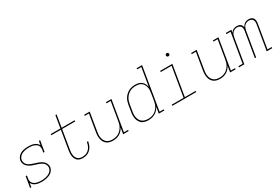

<svg xmlns="http://www.w3.org/2000/svg" viewBox="68 -1763 4063 2798"><g transform="rotate(-30 2100.0 -363.5)"><path d="M245 8Q220 8 196 5Q172 2 149.5 -6.5Q127 -15 109 -30.5Q91 -46 82 -67L71 0H50L80 -181H101L94 -136Q90 -116 93 -96.5Q96 -77 107 -61.5Q118 -46 134 -36Q150 -26 168 -20.5Q186 -15 206 -13Q226 -11 246 -11Q265 -11 284 -12.5Q303 -14 322 -18.5Q341 -23 359.5 -30.5Q378 -38 394 -50Q410 -62 421 -79Q432 -96 435 -115Q439 -136 433 -155.5Q427 -175 414.5 -190Q402 -205 385 -215.5Q368 -226 349.5 -233.5Q331 -241 312 -247Q293 -253 274 -259Q255 -265 236 -272Q217 -279 200 -289Q183 -299 168 -312Q153 -325 143 -341.5Q133 -358 128.5 -378Q124 -398 127 -419Q131 -439 142 -458Q153 -477 169 -491Q185 -505 204.5 -514.5Q224 -524 244.5 -529Q265 -534 285 -536Q305 -538 325 -538Q350 -538 375.5 -535Q401 -532 423.5 -523Q446 -514 465 -499Q484 -484 493 -462L504 -530H525L495 -349H474L482 -394Q485 -414 482 -433.5Q479 -453 468.5 -468Q458 -483 441.5 -493Q425 -503 407 -509Q389 -515 369 -517Q349 -519 329 -519Q311 -519 293 -517.5Q275 -516 256.5 -511.5Q238 -507 220 -499.5Q202 -492 187 -479.5Q172 -467 161.5 -450.5Q151 -434 148 -416Q144 -395 150 -375Q156 -355 168.5 -340Q181 -325 197.5 -314.5Q214 -304 232.5 -296.5Q251 -289 270.5 -283Q290 -277 309 -271Q328 -265 346.5 -258Q365 -251 382.5 -241.5Q400 -232 414.5 -219Q429 -206 439.5 -189.5Q450 -173 454.5 -153Q459 -133 456 -112Q452 -91 440 -71.5Q428 -52 410.5 -38Q393 -24 372 -15Q351 -6 330 -1Q309 4 288 6Q267 8 245 8Z M936 8Q911 8 888.5 2Q866 -4 849 -18.5Q832 -33 822 -53.5Q812 -74 808 -97.5Q804 -121 805 -145Q806 -169 810 -193L863 -511H703V-530H866L900 -735H921L887 -530H1105V-511H884L831 -190Q827 -169 826 -148Q825 -127 828 -106Q831 -85 839.5 -67Q848 -49 862.5 -35.5Q877 -22 897 -16.5Q917 -11 939 -11Q958 -11 977.5 -15Q997 -19 1015.5 -28.5Q1034 -38 1049 -53Q1064 -68 1074.5 -85.5Q1085 -103 1091.5 -122Q1098 -141 1101 -161Q1102 -163 1102 -164.5Q1102 -166 1102 -168H1123Q1123 -166 1122.5 -164Q1122 -162 1122 -160Q1118 -137 1110.5 -116Q1103 -95 1090.5 -75Q1078 -55 1061 -38.5Q1044 -22 1023 -11Q1002 0 979.5 4Q957 8 936 8Z M1445 8Q1416 8 1389 1.5Q1362 -5 1340.5 -21Q1319 -37 1305.5 -60.5Q1292 -84 1286.5 -111Q1281 -138 1281.5 -166.5Q1282 -195 1287 -223L1335 -511H1266V-530H1359L1308 -220Q1303 -195 1302 -169Q1301 -143 1306 -119Q1311 -95 1322.5 -74Q1334 -53 1353 -38Q1372 -23 1396.5 -17Q1421 -11 1446 -11Q1470 -11 1495 -16Q1520 -21 1542.5 -33Q1565 -45 1584 -63.5Q1603 -82 1616.5 -104.5Q1630 -127 1637.5 -150.5Q1645 -174 1649 -199L1701 -511H1632V-530H1725L1640 -19H1709V0H1616L1633 -104Q1620 -78 1599.5 -55.5Q1579 -33 1553.5 -18.5Q1528 -4 1500 2Q1472 8 1445 8Z M2039 8Q2010 8 1982.5 1.5Q1955 -5 1933.5 -21Q1912 -37 1898.5 -60.5Q1885 -84 1879 -110.5Q1873 -137 1873.5 -166Q1874 -195 1879 -223L1897 -333Q1902 -360 1910.5 -387Q1919 -414 1934.5 -438Q1950 -462 1972 -482Q1994 -502 2020 -515Q2046 -528 2073 -533Q2100 -538 2128 -538Q2157 -538 2185 -530.5Q2213 -523 2234 -505.5Q2255 -488 2267.5 -463Q2280 -438 2284 -410L2335 -716H2266V-735H2359L2240 -19H2309V0H2216L2234 -105Q2219 -78 2198 -55.5Q2177 -33 2151 -18.5Q2125 -4 2096 2Q2067 8 2039 8ZM2045 -11Q2069 -11 2094 -15.5Q2119 -20 2142 -32.5Q2165 -45 2184 -63.5Q2203 -82 2216.5 -104Q2230 -126 2237.5 -150Q2245 -174 2249 -199L2267 -309Q2272 -335 2273 -360.5Q2274 -386 2269 -410Q2264 -434 2252.5 -455.5Q2241 -477 2222 -492Q2203 -507 2178.5 -513Q2154 -519 2128 -519Q2103 -519 2078 -514.5Q2053 -510 2029.5 -498Q2006 -486 1986 -467.5Q1966 -449 1952 -426.5Q1938 -404 1930 -379.5Q1922 -355 1918 -330L1900 -220Q1895 -194 1894.5 -168Q1894 -142 1899.5 -118Q1905 -94 1917.5 -72.5Q1930 -51 1950 -37Q1970 -23 1994.5 -17Q2019 -11 2045 -11Z M2444 0V-19H2644L2726 -511H2544V-530H2750L2665 -19H2847V0ZM2756 -654Q2750 -654 2744 -656Q2738 -658 2734.5 -663Q2731 -668 2730 -674Q2729 -680 2730 -686Q2731 -691 2733.5 -695Q2736 -699 2739.5 -701.5Q2743 -704 2747.5 -705.5Q2752 -707 2756 -707Q2763 -707 2768.5 -704.5Q2774 -702 2777.5 -697Q2781 -692 2782 -686Q2783 -680 2782 -674Q2782 -669 2779.5 -665Q2777 -661 2773 -658.5Q2769 -656 2765 -655Q2761 -654 2756 -654Z M3245 8Q3216 8 3189 1.5Q3162 -5 3140.5 -21Q3119 -37 3105.5 -60.5Q3092 -84 3086.5 -111Q3081 -138 3081.5 -166.5Q3082 -195 3087 -223L3135 -511H3066V-530H3159L3108 -220Q3103 -195 3102 -169Q3101 -143 3106 -119Q3111 -95 3122.5 -74Q3134 -53 3153 -38Q3172 -23 3196.5 -17Q3221 -11 3246 -11Q3270 -11 3295 -16Q3320 -21 3342.5 -33Q3365 -45 3384 -63.5Q3403 -82 3416.5 -104.5Q3430 -127 3437.5 -150.5Q3445 -174 3449 -199L3501 -511H3432V-530H3525L3440 -19H3509V0H3416L3433 -104Q3420 -78 3399.5 -55.5Q3379 -33 3353.5 -18.5Q3328 -4 3300 2Q3272 8 3245 8Z M3566 0V-19H3637L3719 -511H3650V-530H3743L3735 -483Q3743 -496 3754.5 -507Q3766 -518 3779.5 -525Q3793 -532 3807.5 -535Q3822 -538 3837 -538Q3853 -538 3869 -534Q3885 -530 3897 -520Q3909 -510 3916 -496Q3923 -482 3925 -466Q3932 -482 3943.5 -496Q3955 -510 3970 -520Q3985 -530 4002 -534Q4019 -538 4036 -538Q4059 -538 4079.5 -529.5Q4100 -521 4111.5 -503Q4123 -485 4124.5 -462Q4126 -439 4122 -416L4056 -19H4125V0H4032L4102 -420Q4105 -439 4103.5 -457.5Q4102 -476 4092 -490.5Q4082 -505 4065 -512Q4048 -519 4029 -519Q4010 -519 3990 -511Q3970 -503 3955.5 -487.5Q3941 -472 3933.5 -452Q3926 -432 3923 -413L3854 0H3833L3903 -420Q3906 -439 3904.5 -457.5Q3903 -476 3893 -490.5Q3883 -505 3866 -512Q3849 -519 3830 -519Q3811 -519 3791 -511Q3771 -503 3756.5 -487.5Q3742 -472 3734.5 -452Q3727 -432 3724 -413L3655 0Z"/></g></svg>

Font: Iosevka Curly Slab ThExObl
Style: Regular
Weight: 100
Width: 7
Italic angle: -9°
Monospace: yes
Designer: Belleve Invis
Foundry: Belleve Invis
Version: Version 11.1.0; ttfautohint (v1.8.3)